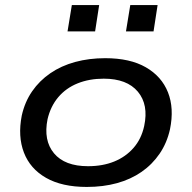

<svg xmlns="http://www.w3.org/2000/svg" viewBox="-20 -730 758 759"><path d="M323 9Q225 9 162 -27Q99 -63 74.5 -127Q50 -191 66 -273Q78 -327 107 -369Q136 -411 179 -440.5Q222 -470 277 -485Q332 -500 396 -500Q494 -500 556.5 -464Q619 -428 644 -365Q669 -302 652 -219Q640 -165 611 -122.5Q582 -80 539.5 -50.5Q497 -21 442.5 -6Q388 9 323 9ZM328 -73Q386 -73 431.5 -91.5Q477 -110 508 -145.5Q539 -181 550 -232Q568 -316 525 -367.5Q482 -419 390 -419Q333 -419 287 -400.5Q241 -382 210.5 -346Q180 -310 168 -259Q151 -175 193.5 -124Q236 -73 328 -73ZM478 -606 495 -710H603L587 -606ZM247 -606 264 -710H372L356 -606Z"/></svg>

Font: Nunito Sans 10pt Expanded Medium
Style: Italic
Weight: 500
Width: 7
Italic angle: -9°
Designer: Vernon Adams
Foundry: Vernon Adams
Version: Version 3.101;gftools[0.9.27]